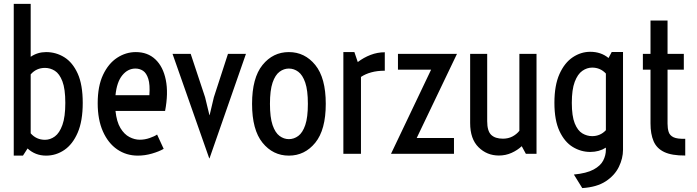

<svg xmlns="http://www.w3.org/2000/svg" viewBox="-20 -798 3616 996"><path d="M51.3 9.3V-777.8H139.2V-503.4Q174.8 -527.8 219.2 -527.8Q270.5 -527.8 313.7 -501Q356.9 -474.1 383.1 -416.3Q409.2 -358.4 409.2 -264.2Q409.2 -170.4 383.1 -109.9Q356.9 -49.3 313.7 -20Q270.5 9.3 219.2 9.3Q163.1 9.3 123 -27.8L99.1 9.3ZM213.4 -445.8Q168.5 -445.8 139.2 -412.1V-106.4Q168.5 -72.8 213.4 -72.8Q240.7 -72.8 264.6 -90.3Q288.6 -107.9 303.7 -149.7Q318.8 -191.4 318.8 -264.2Q318.8 -336.9 303.7 -376.2Q288.6 -415.5 264.6 -430.7Q240.7 -445.8 213.4 -445.8Z M694.8 9.3Q635.3 9.3 588.1 -22.9Q541 -55.2 513.9 -116.2Q486.8 -177.2 486.8 -262.7Q486.8 -351.1 514.6 -409.9Q542.5 -468.8 587.6 -498.3Q632.8 -527.8 684.6 -527.8Q746.1 -527.8 786.1 -490Q826.2 -452.1 840.1 -383.5Q854 -314.9 836.4 -222.7H579.1Q585 -166.5 604.7 -133.8Q624.5 -101.1 651.4 -87.2Q678.2 -73.2 705.1 -73.2Q731 -73.2 756.3 -82Q781.7 -90.8 794.9 -100.1L829.1 -25.9Q805.7 -12.2 769 -1.5Q732.4 9.3 694.8 9.3ZM682.6 -442.4Q643.1 -442.4 614.5 -407.5Q585.9 -372.6 579.1 -304.2H754.9Q758.8 -358.9 749.3 -388.9Q739.7 -418.9 722.2 -430.7Q704.6 -442.4 682.6 -442.4Z M1066.9 23.4H1065.4L875 -518.6H969.2L1043.9 -293.5L1066.4 -200.7H1067.4L1089.4 -293.5L1162.6 -518.6H1255.9Z M1478.5 9.3Q1396 9.3 1341.8 -57.6Q1287.6 -124.5 1287.6 -259.3Q1287.6 -394 1341.8 -460.9Q1396 -527.8 1478.5 -527.8Q1561 -527.8 1615.5 -460.9Q1669.9 -394 1669.9 -259.3Q1669.9 -124.5 1615.5 -57.6Q1561 9.3 1478.5 9.3ZM1478.5 -76.2Q1504.9 -76.2 1527.3 -92.8Q1549.8 -109.4 1563.5 -149.2Q1577.1 -189 1577.1 -259.3Q1577.1 -329.6 1563.5 -369.4Q1549.8 -409.2 1527.3 -425.8Q1504.9 -442.4 1478.5 -442.4Q1452.6 -442.4 1430.2 -425.8Q1407.7 -409.2 1394 -369.4Q1380.4 -329.6 1380.4 -259.3Q1380.4 -189 1394 -149.2Q1407.7 -109.4 1430.2 -92.8Q1452.6 -76.2 1478.5 -76.2Z M1761.2 0V-527.8H1818.4L1835.9 -476.1Q1866.7 -499.5 1902.3 -513.2Q1938 -526.9 1976.1 -526.9V-431.2Q1936.5 -431.2 1905.8 -422.6Q1875 -414.1 1852.5 -398.9V0Z M2008.3 0 2216.3 -436.5H2044.4V-518.6H2350.6L2141.6 -82H2335V0Z M2567.9 8.8Q2505.9 8.8 2462.4 -34.2Q2418.9 -77.1 2418.9 -159.7V-518.6H2507.3V-169.4Q2507.3 -118.2 2528.1 -98.4Q2548.8 -78.6 2588.9 -78.6Q2616.2 -78.6 2637.9 -89.8Q2659.7 -101.1 2674.3 -119.6V-518.6H2763.2V0H2708L2686.5 -39.6Q2664.6 -19 2634 -5.1Q2603.5 8.8 2567.9 8.8Z M3042 -9.8Q2993.7 -9.8 2951.2 -35.6Q2908.7 -61.5 2882.3 -117.9Q2856 -174.3 2856 -264.6Q2856 -355.5 2882.3 -414.1Q2908.7 -472.7 2951.2 -501Q2993.7 -529.3 3042 -529.3Q3097.7 -529.3 3136.7 -497.1L3153.3 -528.3H3211.9V-21Q3211.9 23.4 3190.4 67.6Q3168.9 111.8 3122.6 142.3Q3076.2 172.9 3000.5 177.7L2957 107.4Q3022.9 101.1 3059.1 81.5Q3095.2 62 3109.1 34.9Q3123 7.8 3123 -21V-32.2Q3087.9 -9.8 3042 -9.8ZM2946.3 -264.6Q2946.3 -195.8 2961.4 -158.2Q2976.6 -120.6 3000.7 -106.2Q3024.9 -91.8 3051.8 -91.8Q3094.2 -91.8 3123 -122.6V-416.5Q3094.2 -447.3 3051.8 -447.3Q3024.9 -447.3 3000.7 -430.4Q2976.6 -413.6 2961.4 -373.5Q2946.3 -333.5 2946.3 -264.6Z M3534.7 8.8Q3464.8 9.3 3425.5 -9.5Q3386.2 -28.3 3370.4 -65.7Q3354.5 -103 3354.5 -157.2V-436.5H3314.9V-518.6H3354.5V-691.4H3442.9V-518.6H3527.3V-436.5H3442.9V-156.2Q3442.9 -131.8 3448.7 -113.5Q3454.6 -95.2 3474.1 -85.9Q3493.7 -76.7 3534.7 -78.1Z"/></svg>

Font: Voltaire
Style: Regular
Weight: 400
Designer: Yvonne Schüttler, Eben Sorkin, Emma Marichal
Foundry: Sorkin Type Co.
Version: Version 1.010; ttfautohint (v1.8.4.7-5d5b)